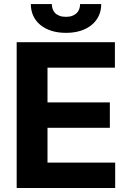

<svg xmlns="http://www.w3.org/2000/svg" viewBox="-20 -938 653 958"><path d="M63.2 -727.3H553.3V-600.5H217V-427.2H528.1V-300.4H217V-126.8H554.7V0H63.2ZM238.6 -917.6Q238.6 -905.5 242.4 -894Q246.1 -882.5 254.4 -873.6Q262.8 -864.7 276.3 -859.4Q289.8 -854 309.3 -854Q328.1 -854 341.4 -859.4Q354.8 -864.7 363.3 -873.4Q371.8 -882.1 375.7 -893.6Q379.6 -905.2 379.6 -917.6H485.1Q485.1 -885.3 472.7 -858.8Q460.2 -832.4 437.3 -813.6Q414.4 -794.7 382.1 -784.4Q349.8 -774.1 309.3 -774.1Q268.8 -774.1 236.5 -784.4Q204.2 -794.7 181.3 -813.6Q158.4 -832.4 146.1 -858.8Q133.9 -885.3 133.9 -917.6Z"/></svg>

Font: Cannonade
Style: Bold
Weight: 700
Designer: Rasmus Andersson
Foundry: rsms
Version: Version 3.012;git-f93a4a705